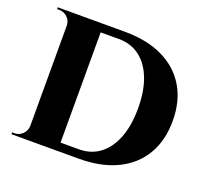

<svg xmlns="http://www.w3.org/2000/svg" viewBox="-120 -847 1075 995"><g transform="rotate(20 417.5 -350.0)"><path d="M407 -700Q529 -700 616.5 -658Q704 -616 751 -537.5Q798 -459 798 -350Q798 -241 751 -162.5Q704 -84 616.5 -42Q529 0 407 0H161L160 -46Q198 -46 233 -46Q268 -46 297 -46Q326 -46 347 -46Q368 -46 379.5 -46Q391 -46 391 -46Q458 -46 506.5 -83Q555 -120 581 -188Q607 -256 607 -350Q607 -444 581 -512Q555 -580 506.5 -617Q458 -654 391 -654Q391 -654 379 -654Q367 -654 344.5 -654Q322 -654 292.5 -654Q263 -654 226.5 -654Q190 -654 150 -654V-700ZM290 -700V0H113V-700ZM116 -73V0H36V-10Q36 -10 42.5 -10Q49 -10 49 -10Q75 -10 93.5 -28.5Q112 -47 113 -73ZM116 -627H113Q113 -653 94 -671.5Q75 -690 49 -690Q49 -690 43 -690Q37 -690 37 -690L36 -700H116Z"/></g></svg>

Font: Cinzel ExtraBold
Style: Regular
Weight: 800
Designer: Natanael Gama
Version: Version 2.000